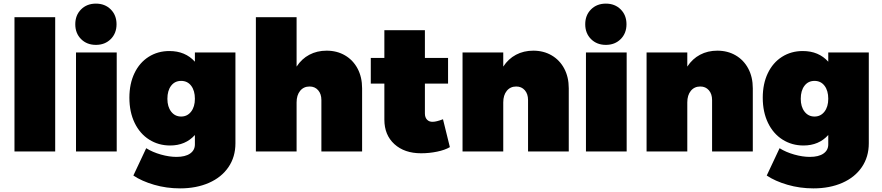

<svg xmlns="http://www.w3.org/2000/svg" viewBox="-20 -837 4874 1061"><path d="M60 -742H285V0H60Z M400 -547H625V0H400ZM624 -703Q624 -653 592 -621Q560 -589 510 -589Q460 -589 428 -621Q396 -653 396 -703Q396 -753 428 -785Q460 -817 510 -817Q560 -817 592 -785Q624 -753 624 -703Z M1281 -547V-45Q1281 30 1242.5 86.5Q1204 143 1134.5 173.5Q1065 204 975 204Q900 204 831.5 184Q763 164 717 133L788 -18Q823 4 869 17Q915 30 955 30Q1004 30 1030.5 11.5Q1057 -7 1057 -39V-91Q1005 -33 920 -33Q856 -33 804.5 -65.5Q753 -98 724 -158Q695 -218 695 -297Q695 -374 723 -432.5Q751 -491 801.5 -523Q852 -555 916 -555Q1004 -555 1057 -496V-547ZM1057 -291Q1057 -336 1036.5 -363Q1016 -390 981 -390Q946 -390 925.5 -363Q905 -336 905 -291Q905 -247 926 -220Q947 -193 981 -193Q1015 -193 1036 -220Q1057 -247 1057 -291Z M1981 -349V0H1756V-284Q1756 -318 1738 -338.5Q1720 -359 1691 -359Q1658 -359 1638.5 -335Q1619 -311 1619 -271V0H1394V-742H1619V-469Q1647 -512 1689.5 -534.5Q1732 -557 1785 -557Q1842 -557 1886.5 -531Q1931 -505 1956 -458Q1981 -411 1981 -349Z M2466 -24Q2439 -8 2395.5 1Q2352 10 2307 10Q2215 10 2159.5 -40.5Q2104 -91 2104 -176V-375H2029V-517H2104V-670H2328V-517H2456V-375H2328V-210Q2328 -188 2340 -175.5Q2352 -163 2372 -164Q2391 -164 2428 -178Z M3123 -349V0H2898V-284Q2898 -318 2880 -338.5Q2862 -359 2833 -359Q2800 -359 2780.5 -335Q2761 -311 2761 -271V0H2536V-547H2761V-469Q2789 -512 2831.5 -534.5Q2874 -557 2927 -557Q2984 -557 3028.5 -531Q3073 -505 3098 -458Q3123 -411 3123 -349Z M3218 -547H3443V0H3218ZM3442 -703Q3442 -653 3410 -621Q3378 -589 3328 -589Q3278 -589 3246 -621Q3214 -653 3214 -703Q3214 -753 3246 -785Q3278 -817 3328 -817Q3378 -817 3410 -785Q3442 -753 3442 -703Z M4140 -349V0H3915V-284Q3915 -318 3897 -338.5Q3879 -359 3850 -359Q3817 -359 3797.5 -335Q3778 -311 3778 -271V0H3553V-547H3778V-469Q3806 -512 3848.5 -534.5Q3891 -557 3944 -557Q4001 -557 4045.5 -531Q4090 -505 4115 -458Q4140 -411 4140 -349Z M4781 -547V-45Q4781 30 4742.5 86.5Q4704 143 4634.5 173.5Q4565 204 4475 204Q4400 204 4331.5 184Q4263 164 4217 133L4288 -18Q4323 4 4369 17Q4415 30 4455 30Q4504 30 4530.5 11.5Q4557 -7 4557 -39V-91Q4505 -33 4420 -33Q4356 -33 4304.5 -65.5Q4253 -98 4224 -158Q4195 -218 4195 -297Q4195 -374 4223 -432.5Q4251 -491 4301.5 -523Q4352 -555 4416 -555Q4504 -555 4557 -496V-547ZM4557 -291Q4557 -336 4536.5 -363Q4516 -390 4481 -390Q4446 -390 4425.5 -363Q4405 -336 4405 -291Q4405 -247 4426 -220Q4447 -193 4481 -193Q4515 -193 4536 -220Q4557 -247 4557 -291Z"/></svg>

Font: Gontserrat Black
Style: Regular
Weight: 900
Designer: Julieta Ulanovsky
Foundry: Julieta Ulanovsky
Version: Version 6.001